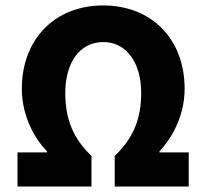

<svg xmlns="http://www.w3.org/2000/svg" viewBox="-20 -683 755 703"><path d="M44 0H315V-112C249 -175 219 -245 219 -343C219 -452 271 -529 358 -529C444 -529 497 -452 497 -343C497 -245 466 -175 400 -112V0H671V-125H564V-129C605 -172 656 -254 656 -358C656 -539 536 -663 358 -663C180 -663 60 -539 60 -358C60 -254 110 -172 152 -129V-125H44Z"/></svg>

Font: DAIFUKU Sans
Style: Bold
Weight: 700
Designer: Original font ‘Source Han Sans JP’ : Paul D. Hunt
Foundry: Daifuku
Version: Version 1.000